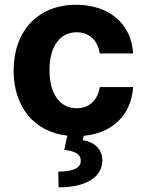

<svg xmlns="http://www.w3.org/2000/svg" viewBox="-20 -573 627 823"><path d="M338.8 9.2C465.2 -2.5 544 -84.2 550.4 -199.9H407.7C398.8 -141.7 360.4 -109 308.6 -109C237.9 -109 192.1 -168.3 192.1 -272.7C192.1 -375.7 238.3 -434.7 308.6 -434.7C364 -434.7 399.5 -398.1 407.7 -343.8H550.4C544 -469.8 448.5 -552.6 306.1 -552.6C140.6 -552.6 38.4 -437.9 38.4 -270.6C38.4 -117.5 123.9 -7.8 268.8 8.5L255.3 69.2C304.7 75.3 327.4 89.1 326.3 118.3C325.3 148.4 289.4 162.6 229.8 162.6L231.2 230.1C350.1 230.1 419 185 418.7 114.3C418.3 64.6 383.9 35.5 335.2 28.1Z"/></svg>

Font: Karasuma Gothic
Style: Bold
Weight: 700
Designer: Rasmus Andersson / Ryoko Nishizuka
Foundry: Genbu
Version: Version 1.00